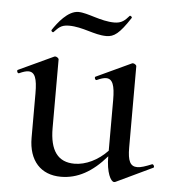

<svg xmlns="http://www.w3.org/2000/svg" viewBox="-45 -596 588 650"><g transform="rotate(5 248.5 -271.5)"><path d="M118 -477C132 -491 140 -503 168 -503C216 -503 255 -479 297 -479C323 -479 341 -492 377 -547C380 -550 373 -556 370 -554C356 -538 345 -527 320 -527C273 -527 228 -552 196 -552C160 -552 127 -508 111 -484C108 -480 115 -474 118 -477ZM489 -60C467 -51 452 -46 440 -46C416 -46 407 -64 407 -110V-386C407 -390 400 -395 395 -395C394 -395 393 -395 391 -394L273 -339C268 -338 272 -325 278 -328C291 -334 301 -337 309 -337C331 -337 339 -315 339 -265V-93C307 -59 265 -39 227 -39C171 -39 143 -76 143 -153V-386C143 -390 136 -395 131 -395C130 -395 129 -395 127 -394L9 -339C4 -338 8 -325 14 -328C27 -334 37 -337 45 -337C67 -337 75 -315 75 -265V-114C75 -36 117 9 185 9C241 9 291 -18 339 -74C339 -19 355 11 366 11C368 11 369 11 371 10L495 -49C499 -51 494 -62 489 -60Z"/></g></svg>

Font: Cormorant Infant Book
Style: Regular
Weight: 500
Designer: Christian Thalmann (Catharsis Fonts)
Version: Version 1.000;PS 002.000;hotconv 1.0.88;makeotf.lib2.5.64775